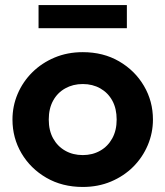

<svg xmlns="http://www.w3.org/2000/svg" viewBox="-20 -727 656 762"><path d="M308.5 15Q227 15 164 -21.5Q101 -58 65.2 -118.8Q29.5 -179.5 29.5 -252.5Q29.5 -306 50 -354.2Q70.5 -402.5 108 -439.8Q145.5 -477 196.5 -498.5Q247.5 -520 308.5 -520Q390 -520 452.8 -483.5Q515.5 -447 551.2 -386.2Q587 -325.5 587 -252.5Q587 -199.5 566.5 -151Q546 -102.5 508.8 -65.2Q471.5 -28 420.5 -6.5Q369.5 15 308.5 15ZM308.5 -111.5Q347 -111.5 377.5 -128.8Q408 -146 425.5 -177.8Q443 -209.5 443 -252.5Q443 -296 425.8 -327.5Q408.5 -359 378 -376.2Q347.5 -393.5 308.5 -393.5Q269.5 -393.5 238.8 -376.2Q208 -359 190.8 -327.5Q173.5 -296 173.5 -252.5Q173.5 -209 191 -177.5Q208.5 -146 239 -128.8Q269.5 -111.5 308.5 -111.5ZM133 -615V-707H483.5V-615Z"/></svg>

Font: Geologica Roman SemiBold
Style: Regular
Weight: 600
Designer: Sindre Bremnes, Frode Helland
Foundry: Monokrom Skriftforlag AS
Version: Version 1.010;gftools[0.9.28]